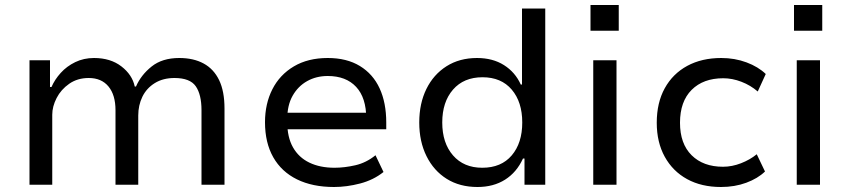

<svg xmlns="http://www.w3.org/2000/svg" viewBox="-20 -739 3395 768"><path d="M98 0V-498H180V-391H186Q199 -421 223 -447.5Q247 -474 281 -490.5Q315 -507 356 -507Q422 -507 465.5 -473.5Q509 -440 519 -393H524Q544 -439 586.5 -473Q629 -507 697 -507Q754 -507 794.5 -485Q835 -463 856.5 -418.5Q878 -374 878 -305V0H786V-298Q786 -361 763 -394Q740 -427 678 -427Q632 -427 599 -406.5Q566 -386 549.5 -352Q533 -318 533 -277V0H442V-298Q442 -359 414 -393Q386 -427 335 -427Q290 -427 257 -404Q224 -381 206.5 -347Q189 -313 189 -280V0Z M1316 9Q1230 9 1168 -21.5Q1106 -52 1073 -110Q1040 -168 1040 -250Q1040 -324 1069.5 -382Q1099 -440 1155.5 -473.5Q1212 -507 1291 -507Q1367 -507 1419.5 -475Q1472 -443 1498.5 -385.5Q1525 -328 1525 -249V-222H1109V-288H1465L1445 -265Q1445 -348 1404.5 -391.5Q1364 -435 1291 -435Q1245 -435 1208.5 -414.5Q1172 -394 1150.5 -356Q1129 -318 1129 -263V-251Q1129 -190 1152 -149.5Q1175 -109 1217.5 -88.5Q1260 -68 1318 -68Q1358 -68 1401.5 -78Q1445 -88 1482 -118L1514 -51Q1474 -19 1420.5 -5Q1367 9 1316 9Z M1890 9Q1819 9 1767 -23.5Q1715 -56 1686 -114.5Q1657 -173 1657 -249Q1657 -325 1685.5 -383Q1714 -441 1766 -474Q1818 -507 1888 -507Q1951 -507 1996 -478.5Q2041 -450 2063 -401H2068V-705H2161V0H2078V-105H2072Q2047 -50 2000.5 -20.5Q1954 9 1890 9ZM1909 -68Q1985 -68 2027 -117.5Q2069 -167 2069 -249Q2069 -331 2027 -380.5Q1985 -430 1910 -430Q1835 -430 1792 -380.5Q1749 -331 1749 -249Q1749 -167 1792 -117.5Q1835 -68 1909 -68Z M2342 -616V-719H2455V-616ZM2353 0V-498H2446V0Z M2864 9Q2786 9 2728.5 -22.5Q2671 -54 2639 -112Q2607 -170 2607 -248Q2607 -328 2639 -386Q2671 -444 2729 -475.5Q2787 -507 2865 -507Q2919 -507 2966 -489.5Q3013 -472 3043 -443L3011 -373Q2982 -398 2945.5 -412Q2909 -426 2873 -426Q2793 -426 2746.5 -379.5Q2700 -333 2700 -248Q2700 -164 2746.5 -118Q2793 -72 2872 -72Q2908 -72 2944 -86Q2980 -100 3007 -122L3040 -53Q3011 -25 2965 -8Q2919 9 2864 9Z M3156 -616V-719H3269V-616ZM3167 0V-498H3260V0Z"/></svg>

Font: Nunito Sans 6pt
Style: Regular
Weight: 400
Version: Version 3.101;gftools[0.9.27]